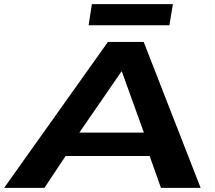

<svg xmlns="http://www.w3.org/2000/svg" viewBox="-57 -914 1048 934"><path d="M-37 0 468 -710H642L919 0H726L671 -155H262L159 0ZM329 -269H643L535 -568ZM374 -791 390 -894H784L767 -791Z"/></svg>

Font: Georama ExtraExtended SemiBold
Style: Italic
Weight: 600
Width: 8
Italic angle: -9°
Designer: Jean-Baptiste Levee
Foundry: Production Type
Version: Version 1.000